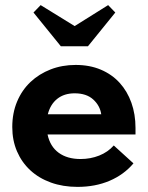

<svg xmlns="http://www.w3.org/2000/svg" viewBox="-20 -724 578 751"><path d="M283 7Q226 7 179 -10Q132 -27 98.5 -58Q65 -89 46.5 -132Q28 -175 28 -227Q28 -282 47 -327Q66 -372 99.5 -403.5Q133 -435 178 -452.5Q223 -470 276 -470Q331 -470 374.5 -451.5Q418 -433 448 -400Q478 -367 494 -322Q510 -277 510 -224V-198H166Q176 -151 209.5 -126.5Q243 -102 295 -102Q334 -102 368 -115.5Q402 -129 425 -155L502 -85Q465 -41 409 -17Q353 7 283 7ZM272 -359Q231 -359 204 -337.5Q177 -316 167 -277H376Q371 -311 344.5 -335Q318 -359 272 -359ZM272 -622 403 -704 431 -675 324 -543H218L111 -675L139 -704Z"/></svg>

Font: Tilda Sans Extra Bold
Style: Regular
Weight: 800
Designer: ParaType Ltd
Foundry: ParaType Ltd
Version: Version 1.009